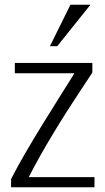

<svg xmlns="http://www.w3.org/2000/svg" viewBox="-20 -795 447 815"><path d="M381 0V-43H102C163 -163 249 -301 316 -402L372 -487V-528H43V-484H296C226 -371 96 -171 27 -35V0ZM192 -599H223L364 -775H279Z"/></svg>

Font: Repo Light
Style: Regular
Weight: 300
Designer: Stefan Peev
Foundry: Context Ltd
Version: Version 001.502